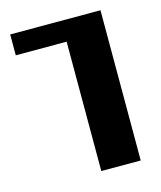

<svg xmlns="http://www.w3.org/2000/svg" viewBox="-93 -653 604 721"><g transform="rotate(-15 209.0 -292.0)"><path d="M365.2 -584V0H211.9V-502.9H14.2V-584Z"/></g></svg>

Font: SimahzazaarabicW05-Bold
Style: Regular
Weight: 700
Designer: Ahmed zaza
Foundry: Ahmed zaza
Version: Version 1.001